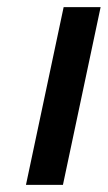

<svg xmlns="http://www.w3.org/2000/svg" viewBox="-20 -520 303 540"><path d="M159 -500 53 0H157L263 -500Z"/></svg>

Font: LT Wave Text Medium Italic
Style: Regular
Weight: 500
Designer: Daniel Lyons
Version: Version 2.5 (Glyphs App)